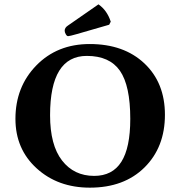

<svg xmlns="http://www.w3.org/2000/svg" viewBox="-20 -863 839 893"><path d="M438 -842.8Q478 -814.9 495.1 -762.2L487.8 -748L335.9 -704.1Q305.2 -695.3 296.9 -694.8Q291 -694.8 285.9 -703.9Q280.8 -712.9 280.8 -720.2Q280.8 -734.4 295.9 -744.1ZM383.8 -603Q212.9 -603 212.9 -327.1Q212.9 -188 268.6 -116.5Q324.2 -44.9 418 -44.9Q502.9 -44.9 544.4 -110.4Q585.9 -175.8 585.9 -310.1Q585.9 -464.8 537.8 -533.9Q489.7 -603 383.8 -603ZM747.1 -329.1Q747.1 -178.2 652.1 -84.2Q557.1 9.8 397.9 9.8Q249 9.8 150.4 -80.1Q51.8 -169.9 51.8 -310.1Q51.8 -459 148.9 -558.6Q246.1 -658.2 397 -658.2Q556.2 -658.2 651.6 -568.1Q747.1 -478 747.1 -329.1Z"/></svg>

Font: Linux Biolinum
Style: Bold
Weight: 700
Designer: Philipp H. Poll
Foundry: Philipp H. Poll
Version: Version 1.3.2 ; ttfautohint (v0.9)